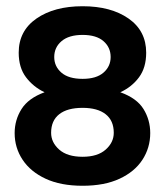

<svg xmlns="http://www.w3.org/2000/svg" viewBox="-20 -586 529 616"><path d="M123 -290Q87 -307 63.5 -338Q40 -369 40 -417Q40 -487 97 -526.5Q154 -566 245 -566Q336 -566 392.5 -526.5Q449 -487 449 -417Q449 -369 426 -338Q403 -307 366 -290Q419 -271 440.5 -236Q462 -201 462 -159Q462 -112 437 -73.5Q412 -35 363.5 -12.5Q315 10 245 10Q175 10 126.5 -12.5Q78 -35 52.5 -73.5Q27 -112 27 -159Q27 -201 49 -236Q71 -271 123 -290ZM154 -403Q154 -373 177 -353Q200 -333 245 -333Q289 -333 312 -353Q335 -373 335 -403Q335 -434 312 -454Q289 -474 245 -474Q201 -474 177.5 -454Q154 -434 154 -403ZM144 -160Q144 -129 170 -106Q196 -83 245 -83Q293 -83 319 -106Q345 -129 345 -160Q345 -199 319 -219.5Q293 -240 245 -240Q196 -240 170 -219.5Q144 -199 144 -160Z"/></svg>

Font: Zain ExtraBold
Style: Regular
Weight: 800
Designer: Zain,Boutros
Foundry: Mobile Telecommunications Company (Zain), 2024
Version: Version 1.50; ttfautohint (v1.8.4)